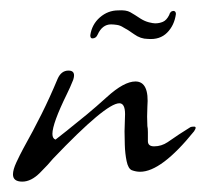

<svg xmlns="http://www.w3.org/2000/svg" viewBox="-20 -334 397 370"><path d="M23 16Q5 16 5 2Q5 -7 11.5 -21Q18 -35 25 -48Q44 -82 60 -114Q76 -146 91 -182Q98 -198 112 -198Q127 -198 121 -180Q115 -165 109 -153Q81 -96 81 -76Q81 -67 87 -65Q101 -76 108 -81.5Q115 -87 116 -88Q130 -99 147.5 -113.5Q165 -128 186 -147Q219 -177 241 -177Q268 -177 264 -128Q263 -109 264 -91Q265 -87 265 -79.5Q265 -72 265 -62Q265 -52 277 -52Q291 -52 303 -60L325 -75L347 -89Q349 -90 354 -90Q360 -90 354 -81Q291 -3 250 -3Q242 -3 234 -6Q227 -9 224 -23.5Q221 -38 220.5 -55Q220 -72 220 -81L221 -114Q221 -135 210 -135Q184 -135 82 -28Q74 -18 57 -1Q40 16 23 16ZM158 -260Q154 -260 154 -266Q157 -287 172.5 -300.5Q188 -314 208 -314Q223 -315 231 -310.5Q239 -306 251 -298Q259 -293 267 -291Q275 -289 279 -289Q287 -289 294 -292Q301 -295 306 -305Q308 -313 315 -313Q319 -312 319 -307Q316 -285 302 -271Q288 -257 265 -259Q251 -259 238.5 -268Q226 -277 218 -281Q212 -285 205.5 -286Q199 -287 194 -287Q177 -287 168 -267Q165 -260 158 -260Z"/></svg>

Font: Allison
Style: Regular
Weight: 400
Designer: Robert E. Leuschke
Foundry: Robert E. Leuschke
Version: Version 1.010; ttfautohint (v1.8.3)